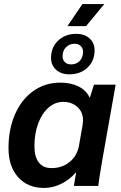

<svg xmlns="http://www.w3.org/2000/svg" viewBox="-20 -918 598 948"><path d="M387 -898H495L405 -789H313ZM232 -632Q232 -684 267 -717.5Q302 -751 357 -751Q397 -751 422 -728.5Q447 -706 447 -670Q447 -617 412 -584Q377 -551 322 -551Q282 -551 257 -573.5Q232 -596 232 -632ZM390 -662Q390 -680 378.5 -691Q367 -702 349 -702Q323 -702 306 -685Q289 -668 289 -640Q289 -622 300.5 -611Q312 -600 331 -600Q357 -600 373.5 -617Q390 -634 390 -662ZM22 -187Q22 -281 54.5 -354.5Q87 -428 145 -469Q203 -510 278 -510Q330 -510 368 -491Q406 -472 422 -437H424L444 -500H551L486 -133Q468 -28 465 0H345Q351 -41 356 -66H354Q324 -31 282.5 -10.5Q241 10 198 10Q117 10 69.5 -43Q22 -96 22 -187ZM370 -199 388 -302Q390 -316 390 -324Q390 -364 362.5 -389.5Q335 -415 292 -415Q252 -415 219.5 -386.5Q187 -358 168.5 -308Q150 -258 150 -196Q150 -144 171.5 -116Q193 -88 234 -88Q287 -88 324 -118.5Q361 -149 370 -199Z"/></svg>

Font: Sarabun
Style: Bold Italic
Weight: 700
Italic angle: -10°
Designer: Suppakit Chalermlarp | Katatrad Co.,Ltd.
Foundry: Cadson Demak Co.,Ltd.
Version: Version 1.000; ttfautohint (v1.6)